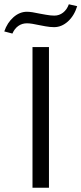

<svg xmlns="http://www.w3.org/2000/svg" viewBox="-36 -878 381 898"><path d="M116 -658H193V0H116ZM90 -823Q111 -823 151 -814Q157 -813 179 -809Q201 -805 218 -805Q241 -805 259 -819Q277 -833 286 -858L325 -849Q311 -804 281.5 -777.5Q252 -751 217 -751Q198 -751 176.5 -755Q155 -759 150 -760Q110 -769 90 -769Q67 -769 49.5 -756.5Q32 -744 22 -721L-16 -731Q-2 -772 27 -797.5Q56 -823 90 -823Z"/></svg>

Font: QiushuiShotai Bright
Style: Regular
Weight: 400
Designer: Christian Thalmann (Catharsis Fonts)
Version: Version 1.250;